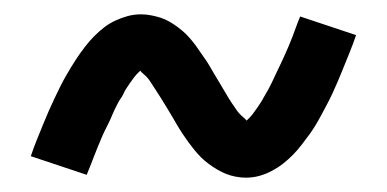

<svg xmlns="http://www.w3.org/2000/svg" viewBox="-20 -431 540 268"><path d="M323 -183Q316 -183 308.5 -184.5Q301 -186 295 -188.5Q289 -191 283 -194.5Q277 -198 271 -202.5Q265 -207 260.5 -211.5Q256 -216 251.5 -221.5Q247 -227 243 -232.5Q239 -238 235 -244Q231 -250 227.5 -256Q224 -262 220.5 -268Q217 -274 213 -280.5Q209 -287 205 -293.5Q201 -300 197 -306Q193 -312 189.5 -317.5Q186 -323 180 -328Q174 -333 174 -337H180Q180 -336 175.5 -332Q171 -328 167.5 -323.5Q164 -319 161 -314.5Q158 -310 156 -307Q154 -304 152.5 -300.5Q151 -297 148.5 -293.5Q146 -290 144 -286Q142 -282 140 -278Q138 -274 136 -269Q134 -264 131.5 -259Q129 -254 126.5 -249Q124 -244 121.5 -238Q119 -232 116.5 -226Q114 -220 111.5 -213.5Q109 -207 106.5 -200.5Q104 -194 101 -187L23 -213Q27 -225 31.5 -236Q36 -247 40 -257Q44 -267 48 -276Q52 -285 56 -293.5Q60 -302 64 -310Q68 -318 72 -325Q76 -332 80 -338.5Q84 -345 88 -351Q92 -357 98.5 -365.5Q105 -374 111.5 -380.5Q118 -387 125 -392.5Q132 -398 140.5 -402Q149 -406 158 -408.5Q167 -411 177 -411Q184 -411 191.5 -409.5Q199 -408 205 -406Q211 -404 217 -400.5Q223 -397 229 -392.5Q235 -388 239.5 -383.5Q244 -379 248.5 -373.5Q253 -368 257 -362Q261 -356 265 -350.5Q269 -345 272.5 -339Q276 -333 279.5 -327Q283 -321 287 -314.5Q291 -308 295 -301Q299 -294 303 -288Q307 -282 310.5 -277Q314 -272 320 -267Q326 -262 326 -258H320Q320 -259 324.5 -263Q329 -267 332.5 -271.5Q336 -276 339 -280.5Q342 -285 344 -288Q346 -291 347.5 -294Q349 -297 351.5 -301Q354 -305 356 -309Q358 -313 360 -317Q362 -321 364 -325.5Q366 -330 368.5 -335Q371 -340 373.5 -345.5Q376 -351 378.5 -356.5Q381 -362 383.5 -368Q386 -374 388.5 -380.5Q391 -387 393.5 -394Q396 -401 399 -408L477 -382Q473 -370 468.5 -359Q464 -348 460 -338Q456 -328 452 -318.5Q448 -309 444 -300.5Q440 -292 436 -284.5Q432 -277 428 -269.5Q424 -262 420 -255.5Q416 -249 412 -243.5Q408 -238 401.5 -229.5Q395 -221 388.5 -214.5Q382 -208 375 -202.5Q368 -197 359.5 -192.5Q351 -188 342 -185.5Q333 -183 323 -183Z"/></svg>

Font: Iosevka Term Curly Medium
Style: Regular
Weight: 500
Designer: Belleve Invis
Foundry: Belleve Invis
Version: Version 32.3.0